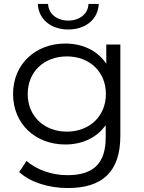

<svg xmlns="http://www.w3.org/2000/svg" viewBox="-20 -751 726 970"><path d="M318 -86C203 -86 120 -164 120 -276C120 -389 203 -466 318 -466C432 -466 515 -389 515 -276C515 -164 432 -86 318 -86ZM310 -21C395 -21 469 -55 514 -119V-56C514 73 453 134 321 134C240 134 164 106 114 62L77 118C132 170 227 199 323 199C497 199 588 117 588 -65V-526H517V-429C472 -496 397 -531 310 -531C159 -531 46 -427 46 -276C46 -125 159 -21 310 -21ZM325 -602C410 -602 475 -651 479 -731H427C425 -679 380 -647 325 -647C270 -647 225 -679 223 -731H171C175 -651 240 -602 325 -602Z"/></svg>

Font: Montserrat-Alt1
Style: Regular
Weight: 400
Designer: Differentunic
Foundry: Differentunic
Version: Version 7.222